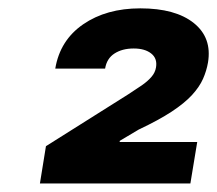

<svg xmlns="http://www.w3.org/2000/svg" viewBox="-20 -862 513 453"><path d="M74.2 -429.2 88.4 -517.1 282.2 -639.2Q300.3 -650.9 314.5 -660.6Q328.6 -670.4 337.4 -680.7Q346.2 -690.9 348.1 -703.1Q351.6 -724.1 336.7 -735.8Q321.8 -747.6 295.4 -747.6Q268.6 -747.6 250.2 -735.8Q231.9 -724.1 228 -700.2H110.4Q121.6 -767.1 176.3 -804.7Q231 -842.3 311 -842.3Q394 -842.3 437.3 -807.6Q480.5 -772.9 470.7 -714.4Q467.3 -694.8 459 -676Q450.7 -657.2 433.1 -637.9Q415.5 -618.7 385 -598.6Q354.5 -578.6 307.1 -556.2L262.7 -529.8L262.2 -526.9H445.3L429.2 -429.2Z"/></svg>

Font: Inter 20pt ExtraBold
Style: Italic
Weight: 800
Italic angle: -9.3988°
Version: Version 4.001;git-66647c0bb